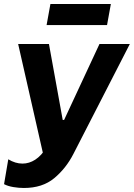

<svg xmlns="http://www.w3.org/2000/svg" viewBox="-39 -741 672 965"><path d="M-18.6 184.6 2.6 59.6Q38 81.2 74 81.2Q107.6 81.2 137.9 61.7Q168.2 42.2 195.2 0.2L182.8 55.2L52.2 -520H207L276.2 -138.2H283.2L461 -520H613.6L330 32.6Q293 105 233.7 154.4Q174.4 203.8 81.2 203.8Q55 203.8 27.8 199.2Q0.6 194.6 -18.6 184.6ZM214.4 -721H518.2L499 -615H195.2Z"/></svg>

Font: Fixel Italic Variable 20240409 Display Thin
Style: Italic
Weight: 100
Italic angle: -10°
Designer: AlfaBravo + MacPaw
Foundry: Kyrylo Tkachov, Marchela Mozhyna, Serhii Makarenko, Maria Weinstein, Zakhar Kryvoshyya
Version: Version 1.211;Glyphs 3.2 (3225)